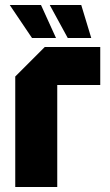

<svg xmlns="http://www.w3.org/2000/svg" viewBox="-20 -748 438 768"><path d="M41 0V-442L159 -560H381V-408H209V0ZM305 -728 345 -596H251L179 -728ZM144 -728 204 -596H108L19 -728Z"/></svg>

Font: Tektur SemiCondensed
Style: Bold
Weight: 700
Width: 4
Designer: Adam Jagosz
Foundry: Adam Jagosz
Version: Version 1.005;gftools[0.9.30]